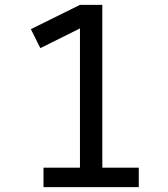

<svg xmlns="http://www.w3.org/2000/svg" viewBox="-20 -770 690 790"><path d="M401 -750V-80H551V0H159V-80H309V-653L146 -572L107 -650L309 -750Z"/></svg>

Font: Graduate
Style: Regular
Weight: 400
Version: Version 1.001